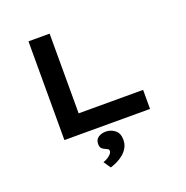

<svg xmlns="http://www.w3.org/2000/svg" viewBox="-165 -851 1236 1279"><g transform="rotate(-20 452.5 -211.5)"><path d="M175 0V-700H325V-135H782V0ZM403 277 369 227Q383 223 398 214.5Q413 206 424 194Q435 182 435 171Q435 161 428.5 157.5Q422 154 412 149Q397 143 387 133.5Q377 124 377 101Q377 71 399 56Q421 41 452 41Q488 41 516.5 63Q545 85 545 132Q545 162 532 186Q519 210 497.5 228Q476 246 451.5 258Q427 270 403 277Z"/></g></svg>

Font: Lexend Zetta SemiBold
Style: Regular
Weight: 600
Designer: Bonnie Shaver-Troup, Thomas Jockin
Foundry: Lexend
Version: Version 1.007